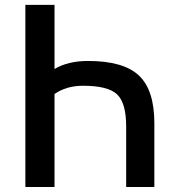

<svg xmlns="http://www.w3.org/2000/svg" viewBox="-20 -751 710 772"><path d="M199.2 -473.6Q253.9 -505.9 334 -505.9Q476.6 -505.9 538.6 -447.3Q600.6 -388.7 600.6 -255.9V1H487.3V-243.2Q487.3 -336.9 450.7 -371.6Q414.1 -406.2 313.5 -406.2Q247.1 -406.2 199.2 -373V1H82V-731.4H199.2Z"/></svg>

Font: Gen Shin Gothic Medium
Style: Regular
Weight: 500
Designer: [Source Han Sans]
Ryoko NISHIZUKA  (kana & ideographs); Paul D. Hunt (Latin, Greek & Cyrillic); Wenlong ZHANG  (bopomofo
Version: Version 1.002.20150607